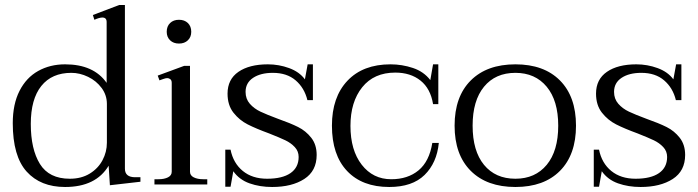

<svg xmlns="http://www.w3.org/2000/svg" viewBox="-20 -737 2789 767"><path d="M31 -245Q31 -321 58 -374Q85 -427 132.5 -453.5Q180 -480 240 -480Q354 -480 406 -406V-649Q406 -667 389 -667Q377 -667 357 -658L351 -677L456 -717H479V-63Q479 -29 520 -29H541V-11L419 3L414 -75Q363 10 240 10Q142 10 86.5 -51.5Q31 -113 31 -245ZM407 -167V-322Q407 -357 386 -385.5Q365 -414 332 -430Q299 -446 265 -446Q187 -446 145 -393.5Q103 -341 103 -242Q103 -141 139.5 -82Q176 -23 259 -23Q305 -23 338.5 -43.5Q372 -64 389.5 -97Q407 -130 407 -167Z M646 -610Q646 -632 659.5 -645Q673 -658 695 -658Q717 -658 730.5 -645Q744 -632 744 -610Q744 -589 730.5 -576Q717 -563 695 -563Q673 -563 659.5 -576Q646 -589 646 -610ZM597 -21H613Q636 -21 651 -28.5Q666 -36 666 -51V-406Q666 -416 660.5 -420.5Q655 -425 648 -425Q642 -425 631 -421Q620 -417 617 -416L610 -435L716 -474H739V-51Q739 -36 754 -28.5Q769 -21 792 -21H808V0H597Z M912 -53 901 9H880V-139H901Q912 -85 950 -54Q988 -23 1047 -23Q1108 -23 1140.5 -45.5Q1173 -68 1173 -110Q1173 -133 1157.5 -149.5Q1142 -166 1120 -176.5Q1098 -187 1055 -204Q1003 -223 969.5 -240Q936 -257 912.5 -287Q889 -317 889 -363Q889 -420 932.5 -450Q976 -480 1050 -480Q1094 -480 1135 -465Q1176 -450 1198 -420L1209 -480H1230V-337H1208Q1196 -386 1161 -416Q1126 -446 1070 -446Q1021 -446 991 -426Q961 -406 961 -370Q961 -342 978 -322.5Q995 -303 1020.5 -291Q1046 -279 1089 -263Q1140 -245 1171 -229.5Q1202 -214 1223.5 -186.5Q1245 -159 1245 -118Q1245 -54 1195.5 -22Q1146 10 1067 10Q1018 10 977 -4.5Q936 -19 912 -53Z M1306 -235Q1306 -349 1368 -414.5Q1430 -480 1540 -480Q1586 -480 1629.5 -465.5Q1673 -451 1699 -417L1710 -480H1731V-321H1710Q1700 -383 1660 -415Q1620 -447 1559 -447Q1474 -447 1427 -388.5Q1380 -330 1380 -234Q1380 -137 1425 -79Q1470 -21 1543 -21Q1609 -21 1652 -56.5Q1695 -92 1707 -166H1733Q1725 -86 1676 -38Q1627 10 1535 10Q1427 10 1366.5 -54Q1306 -118 1306 -235Z M1796 -235Q1796 -351 1860.5 -415.5Q1925 -480 2039 -480Q2153 -480 2217 -415.5Q2281 -351 2281 -235Q2281 -119 2217 -54.5Q2153 10 2039 10Q1925 10 1860.5 -54.5Q1796 -119 1796 -235ZM2210 -235Q2210 -335 2164 -390.5Q2118 -446 2039 -446Q1959 -446 1913.5 -390.5Q1868 -335 1868 -235Q1868 -134 1913.5 -78.5Q1959 -23 2039 -23Q2118 -23 2164 -78.5Q2210 -134 2210 -235Z M2384 -53 2373 9H2352V-139H2373Q2384 -85 2422 -54Q2460 -23 2519 -23Q2580 -23 2612.5 -45.5Q2645 -68 2645 -110Q2645 -133 2629.5 -149.5Q2614 -166 2592 -176.5Q2570 -187 2527 -204Q2475 -223 2441.5 -240Q2408 -257 2384.5 -287Q2361 -317 2361 -363Q2361 -420 2404.5 -450Q2448 -480 2522 -480Q2566 -480 2607 -465Q2648 -450 2670 -420L2681 -480H2702V-337H2680Q2668 -386 2633 -416Q2598 -446 2542 -446Q2493 -446 2463 -426Q2433 -406 2433 -370Q2433 -342 2450 -322.5Q2467 -303 2492.5 -291Q2518 -279 2561 -263Q2612 -245 2643 -229.5Q2674 -214 2695.5 -186.5Q2717 -159 2717 -118Q2717 -54 2667.5 -22Q2618 10 2539 10Q2490 10 2449 -4.5Q2408 -19 2384 -53Z"/></svg>

Font: Taviraj Light
Style: Regular
Weight: 300
Designer: Katatrad Team
Foundry: CadsonDemak
Version: Version 1.001